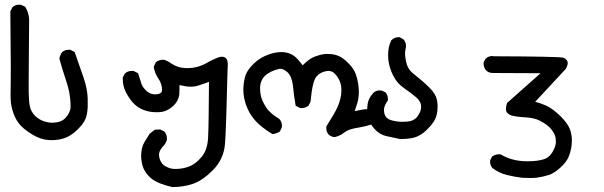

<svg xmlns="http://www.w3.org/2000/svg" viewBox="-20 -465 2540 807"><path d="M26.4 -29.3Q24.4 -45.9 24.4 -65.9Q24.4 -85.9 24.9 -104Q25.4 -122.1 25.4 -187.5Q25.4 -252.9 23.4 -417L32.2 -434.6Q43.9 -445.3 59.6 -445.3Q67.4 -445.3 69.3 -444.3L85.9 -436.5Q101.6 -411.1 102.5 -382.8Q100.6 -190.4 100.6 -141.6Q100.6 -92.8 100.6 -76.2Q101.6 -36.1 105.5 -18.6Q109.4 3.9 128.9 23.4Q137.7 31.2 147.5 37.1Q157.2 43 171.9 46.9Q186.5 50.8 197.3 50.8Q208 50.8 219.7 48.8Q240.2 45.9 254.9 31.2Q273.4 10.7 276.4 -10.7Q276.4 -17.6 276.4 -29.8Q276.4 -42 272.5 -68.4Q268.6 -94.7 254.9 -135.3Q241.2 -175.8 229.5 -218.8Q232.4 -234.4 241.2 -246.1Q252.9 -255.9 269.5 -255.9Q271.5 -255.9 275.4 -255.9L293.9 -246.1Q312.5 -192.4 330.1 -142.1Q347.7 -91.8 348.6 -50.8Q348.6 -43 348.6 -38.6Q348.6 -34.2 348.6 -28.3Q348.6 -22.5 348.6 -13.7Q347.7 2.9 344.7 16.6Q339.8 45.9 308.6 77.1Q277.3 108.4 246.1 117.2Q222.7 124 197.3 124Q179.7 124 168.9 121.6Q158.2 119.1 151.4 117.2Q117.2 105.5 80.1 75.2Q55.7 54.7 43 26.9Q30.3 -1 26.4 -29.3Z M813.5 -105.5Q799.8 -100.6 781.2 -100.6Q762.7 -100.6 734.4 -107.4Q734.4 -98.6 734.4 -88.4Q734.4 -78.1 733.4 -66.4Q729.5 -40 709 -20.5Q688.5 -2 667 3.9Q653.3 6.8 641.6 6.8Q629.9 6.8 620.1 5.9Q568.4 0 537.1 -35.2Q520.5 -54.7 508.3 -79.1Q496.1 -103.5 496.1 -131.8Q496.1 -134.8 496.1 -139.6L504.9 -156.2Q517.6 -167 533.2 -167Q541 -167 543 -166L560.5 -157.2Q568.4 -132.8 572.3 -119.6Q576.2 -106.4 580.6 -100.1Q585 -93.8 588.9 -89.8Q593.8 -84 597.7 -81.1Q613.3 -68.4 631.8 -68.4Q633.8 -68.4 635.7 -68.4Q654.3 -70.3 658.2 -77.1Q661.1 -81.1 661.1 -87.9Q661.1 -112.3 644.5 -136.7Q630.9 -156.2 626 -183.6L634.8 -203.1Q648.4 -213.9 664.1 -213.9Q669.9 -213.9 672.9 -212.9L689.5 -205.1Q717.8 -184.6 742.2 -180.7Q753.9 -178.7 767.6 -178.7Q809.6 -178.7 846.7 -199.2Q875 -215.8 903.3 -225.6Q909.2 -226.6 913.1 -226.6Q917 -226.6 921.4 -225.1Q925.8 -223.6 929.2 -220.7Q932.6 -217.8 934.6 -212.9Q937.5 -205.1 937.5 -192.4Q937.5 -184.6 936.5 -173.8Q930.7 74.2 925.8 138.7Q920.9 204.1 874 251Q831.1 293.9 791 307.6Q751 321.3 705.1 321.3H704.1Q644.5 307.6 617.2 286.1Q585 259.8 577.1 223.6Q573.2 207 573.2 190.4Q573.2 155.3 587.9 130.9Q597.7 114.3 609.4 96.7L630.9 80.1L653.3 79.1L670.9 87.9Q681.6 100.6 681.6 116.2Q681.6 124 680.7 126L672.9 141.6Q648.4 166 648.4 184.6Q648.4 190.4 650.4 200.2Q655.3 214.8 660.2 220.7Q668 231.4 684.6 238.3Q697.3 245.1 718.8 245.1Q750 245.1 778.3 233.4Q802.7 223.6 827.1 194.8Q851.6 166 854.5 115.2Q857.4 64.5 858.4 -121.1Q835.9 -112.3 813.5 -105.5Z M1351.6 73.2Q1351.6 70.3 1351.6 66.4Q1387.7 9.8 1398.4 -14.6Q1415 -51.8 1415 -85.9Q1415 -124 1390.6 -151.4Q1377.9 -167 1360.4 -167Q1355.5 -167 1351.6 -166Q1326.2 -162.1 1309.6 -142.6Q1293 -123 1285.2 -37.1L1276.4 -20.5Q1263.7 -10.7 1248 -10.7Q1246.1 -10.7 1242.2 -10.7L1222.7 -20.5Q1214.8 -66.4 1210.9 -107.4Q1206.1 -145.5 1187.5 -162.1Q1170.9 -175.8 1159.2 -175.8Q1157.2 -175.8 1155.3 -175.8Q1115.2 -167 1092.8 -145.5Q1073.2 -125 1073.2 -93.8Q1073.2 -64.5 1083 -42.5Q1092.8 -20.5 1106.4 -2.9L1113.3 3.9Q1127 18.6 1153.3 34.2Q1165 46.9 1165 62.5Q1165 69.3 1164.1 71.3L1156.2 87.9Q1142.6 96.7 1125 98.6Q1077.1 69.3 1052.2 41Q1027.3 12.7 1015.1 -21.5Q1002.9 -55.7 1002.9 -85.9Q1002.9 -90.8 1002.9 -95.7Q1004.9 -128.9 1012.7 -150.4Q1021.5 -173.8 1048.3 -199.2Q1075.2 -224.6 1110.4 -236.3Q1137.7 -246.1 1162.1 -246.1Q1203.1 -246.1 1228.5 -218.8Q1242.2 -204.1 1252 -190.4Q1275.4 -213.9 1294.9 -223.6Q1305.7 -228.5 1322.3 -233.4Q1338.9 -238.3 1352.5 -238.3Q1366.2 -238.3 1376 -237.3Q1399.4 -233.4 1415 -223.6Q1430.7 -213.9 1448.2 -195.3Q1466.8 -175.8 1474.6 -155.3Q1482.4 -134.8 1485.4 -113.3Q1488.3 -91.8 1488.3 -78.6Q1488.3 -65.4 1485.8 -49.3Q1483.4 -33.2 1470.7 2Q1481.4 0 1495.6 -2.9Q1509.8 -5.9 1530.3 -6.8L1546.9 2Q1558.6 13.7 1558.6 28.3Q1558.6 37.1 1556.6 41L1547.9 56.6Q1511.7 67.4 1489.7 70.8Q1467.8 74.2 1459 77.1Q1440.4 82 1430.7 89.4Q1420.9 96.7 1415 100.6Q1400.4 108.4 1386.7 111.3Q1372.1 110.4 1361.3 100.6Q1351.6 89.8 1351.6 73.2Z M1527.3 30.3Q1523.4 13.7 1523.4 0.5Q1523.4 -12.7 1524.4 -20.5Q1526.4 -49.8 1548.8 -74.2Q1559.6 -85 1576.2 -85Q1582 -85 1585 -84L1599.6 -77.1L1601.6 -75.2Q1610.4 -64.5 1610.4 -48.8Q1610.4 -46.9 1610.4 -43Q1593.8 -19.5 1593.8 -3.9Q1593.8 25.4 1614.3 36.1Q1619.1 39.1 1627 41Q1647.5 46.9 1671.4 46.9Q1695.3 46.9 1708 43Q1722.7 38.1 1732.4 27.3Q1750 4.9 1750 -14.6Q1750 -26.4 1747.1 -32.2Q1741.2 -45.9 1728.5 -56.6Q1709 -73.2 1680.7 -92.8Q1650.4 -113.3 1635.7 -141.6Q1611.3 -185.5 1611.3 -234.4Q1611.3 -269.5 1625 -295.9Q1637.7 -308.6 1654.3 -308.6Q1656.2 -308.6 1660.2 -308.6L1676.8 -298.8Q1686.5 -286.1 1686.5 -272.5Q1686.5 -267.6 1684.6 -258.8Q1682.6 -250 1682.6 -239.3Q1682.6 -228.5 1684.6 -218.8Q1688.5 -188.5 1701.2 -171.9Q1710.9 -159.2 1735.4 -140.6Q1761.7 -120.1 1786.1 -95.7Q1811.5 -69.3 1816.4 -45.9Q1819.3 -30.3 1819.3 -19.5Q1819.3 -8.8 1818.4 0Q1816.4 20.5 1808.1 37.6Q1799.8 54.7 1774.4 80.1Q1749 105.5 1720.7 113.3Q1696.3 119.1 1668.9 119.1Q1662.1 119.1 1660.2 119.1Q1632.8 113.3 1605.5 107.4Q1576.2 101.6 1554.7 77.6Q1533.2 53.7 1527.3 30.3Z M2211.9 283.2 2174.8 282.2Q2142.6 278.3 2110.4 270.5Q2078.1 262.7 2049.8 241.2Q2040 230.5 2040 214.8Q2040 212.9 2040 209L2048.8 192.4Q2062.5 183.6 2075.2 183.6Q2079.1 183.6 2084 183.6Q2131.8 212.9 2196.3 212.9Q2239.3 212.9 2266.6 204.1Q2294.9 195.3 2310.5 157.2Q2316.4 143.6 2316.4 129.9Q2316.4 109.4 2308.6 95.7Q2299.8 79.1 2285.6 66.4Q2271.5 53.7 2248.5 42Q2225.6 30.3 2189.5 28.3Q2153.3 26.4 2129.9 20.5Q2120.1 17.6 2113.3 10.7Q2106.4 3.9 2106.4 -6.8Q2106.4 -17.6 2111.3 -32.2L2252 -157.2L2051.8 -158.2Q2033.2 -158.2 2022.5 -169.9Q2012.7 -181.6 2012.7 -197.3Q2012.7 -199.2 2012.7 -203.1L2021.5 -218.8Q2034.2 -229.5 2047.9 -229.5Q2051.8 -229.5 2056.6 -228.5Q2324.2 -227.5 2345.7 -222.7Q2354.5 -220.7 2358.4 -215.8Q2366.2 -209 2366.2 -200.2Q2366.2 -190.4 2358.4 -175.8L2229.5 -37.1Q2252.9 -31.2 2274.4 -21.5Q2304.7 -7.8 2337.9 25.4Q2371.1 58.6 2378.9 88.9Q2383.8 107.4 2383.8 122.1Q2383.8 163.1 2369.1 196.3Q2359.4 217.8 2334 240.7Q2308.6 263.7 2285.2 271Q2261.7 278.3 2233.4 282.2Q2224.6 283.2 2211.9 283.2Z"/></svg>

Font: JasonHandwriting2
Style: SemiBold
Weight: 600
Version: Version 1.04.7